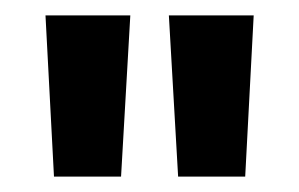

<svg xmlns="http://www.w3.org/2000/svg" viewBox="-20 -775 388 249"><path d="M211 -546 199 -755H309L298 -546ZM50 -546 39 -755H149L137 -546Z"/></svg>

Font: DeepMind Sans
Style: Bold
Weight: 700
Designer: Jonny Pinhorn / Modifications: Colophon Foundry
Foundry: Colophon Foundry
Version: Version 1.002; ttfautohint (v1.8.2)